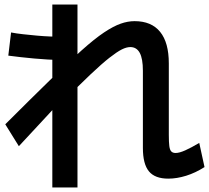

<svg xmlns="http://www.w3.org/2000/svg" viewBox="-20 -809 923 848"><path d="M611.1 -155.6V-496.7Q611.1 -550 597.2 -575.6Q583.3 -601.1 555.6 -601.1Q538.9 -601.1 517.8 -590.6Q496.7 -580 463.3 -553.9Q430 -527.8 380.6 -481.1Q331.1 -434.4 260 -362.2H247.8Q211.1 -322.2 165 -272.8Q118.9 -223.3 63.3 -163.3L3.3 -260Q117.8 -374.4 200 -454.4Q282.2 -534.4 340 -586.1Q397.8 -637.8 439.4 -665.6Q481.1 -693.3 512.8 -704.4Q544.4 -715.6 574.4 -715.6Q648.9 -715.6 687.2 -668.3Q725.6 -621.1 725.6 -528.9V-213.3Q725.6 -181.1 727.8 -163.9Q730 -146.7 736.7 -140Q743.3 -133.3 755.6 -133.3Q772.2 -133.3 798.3 -145Q824.4 -156.7 860 -177.8L883.3 -71.1Q843.3 -45.6 802.2 -32.8Q761.1 -20 723.3 -20Q664.4 -20 637.8 -52.2Q611.1 -84.4 611.1 -155.6ZM211.1 18.9V-788.9H322.2V18.9ZM244.4 -544.4Q221.1 -544.4 191.1 -546.1Q161.1 -547.8 130.6 -550.6Q100 -553.3 70.6 -556.7Q41.1 -560 16.7 -563.3L28.9 -665.6Q52.2 -661.1 82.2 -657.8Q112.2 -654.4 142.8 -651.7Q173.3 -648.9 202.8 -647.8Q232.2 -646.7 256.7 -646.7Z"/></svg>

Font: Paperlogy 6 SemiBold
Style: Regular
Weight: 600
Designer: redesigned by Lee Juim, glyphs from Gmarket Sans & Montserrat
Foundry: PT&
Version: Version 1.001